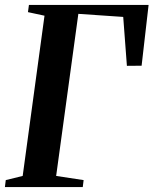

<svg xmlns="http://www.w3.org/2000/svg" viewBox="-23 -763 626 783"><path d="M-3 0 0.5 -28.5 69.5 -45.5 158.5 -699 91 -713.5 95 -743H583L554.5 -495L494.5 -494.5L479.5 -694L296.5 -706.5L206 -45.5L318 -28.5L314.5 0Z"/></svg>

Font: Merriweather 96pt SemiBold
Style: Italic
Weight: 600
Italic angle: -7.8°
Version: Version 2.101